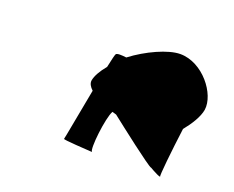

<svg xmlns="http://www.w3.org/2000/svg" viewBox="-95 -1032 1079 884"><g transform="rotate(20 444.5 -589.5)"><path d="M309 -617C307 -602 315 -588 330 -574C307 -455 284 -325 282 -321C280 -316 400 -310 424 -308C409 -314 428 -479 449 -514L469 -508C521 -467 690 -335 704 -333C694 -340 741 -310 757 -308C753 -312 766 -436 781 -551C812 -589 839 -632 845 -668C857 -748 763 -871 652 -871C593 -871 495 -826 423 -771C400 -774 376 -775 372 -768C370 -766 363 -739 355 -700C329 -669 313 -640 309 -617Z"/></g></svg>

Font: Ampere
Style: SuExtIta
Weight: 400
Version: Version 1